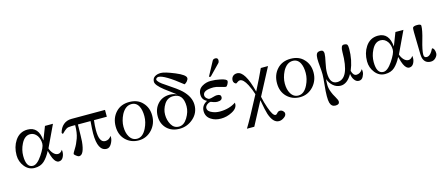

<svg xmlns="http://www.w3.org/2000/svg" viewBox="-55 -1426 5519 2367"><g transform="rotate(-15 2704.0 -242.5)"><path d="M606 -95Q606 -57 589 -26Q570 11 531.5 11Q493 11 464 -51Q452 -74 432 -151Q393 -75 346.5 -32Q300 11 224 11Q148 11 97.5 -52.5Q47 -116 47 -198Q47 -304 98 -381Q156 -469 258 -469Q400 -469 414 -289L479 -457H581L449 -178Q460 -140 487 -110.5Q514 -81 546 -81Q578 -81 604 -119Q606 -105 606 -95ZM391 -254Q391 -313 363 -356Q328 -406 274 -406Q203 -406 160 -318Q124 -246 124 -168Q124 -20 210 -20Q264 -20 327.5 -114.5Q391 -209 391 -254Z M1245 -456V-369H1081Q1072 -302 1072 -242Q1072 -84 1150 -84Q1199 -84 1227 -129Q1229 -119 1229 -111Q1229 -73 1204 -30Q1179 13 1143 13Q1028 13 1028 -212Q1028 -254 1037 -369H876Q873 -192 870 -153Q854 13 791 13Q777 13 754 -5Q731 -23 731 -32Q731 -41 762 -89.5Q793 -138 817 -205.5Q841 -273 841 -370H793Q750 -370 728.5 -357Q707 -344 667 -304L655 -320Q671 -384 713.5 -420Q756 -456 816 -456Z M1726 -406Q1789 -340 1789 -238Q1789 -136 1723 -62Q1652 15 1552 15Q1452 15 1385 -51Q1319 -117 1319 -224Q1319 -331 1384 -402Q1449 -473 1557 -473Q1665 -473 1726 -406ZM1657 -105Q1694 -180 1694 -256.5Q1694 -333 1670 -381Q1640 -441 1577 -441Q1500 -441 1450 -349Q1411 -271 1411 -195.5Q1411 -120 1440 -70Q1474 -10 1537 -10Q1610 -10 1657 -105Z M2327 -573Q2327 -555 2310 -534.5Q2293 -514 2274 -507Q2060 -679 1985 -679Q1974 -679 1963 -671Q1952 -663 1952 -654Q1952 -621 2049 -560Q2184 -471 2230 -427Q2327 -334 2327 -231Q2327 -128 2250.5 -60.5Q2174 7 2075 7Q1976 7 1914 -53Q1852 -115 1852 -210Q1852 -305 1910 -368Q1968 -431 2063 -431Q2110 -431 2154 -410L2015 -514Q1917 -591 1917 -634Q1917 -677 1948 -697.5Q1979 -718 2027 -718Q2075 -718 2201 -666Q2327 -614 2327 -573ZM2228 -239Q2228 -402 2099 -402Q2026 -402 1985.5 -339Q1945 -276 1945 -206Q1945 -136 1978 -78.5Q2011 -21 2074.5 -21Q2138 -21 2183 -94.5Q2228 -168 2228 -239Z M2755 -685Q2755 -663 2742 -650L2610 -514L2588 -518L2685 -699Q2695 -718 2722 -718Q2755 -718 2755 -685ZM2815 -128V-120Q2820 -57 2741 -17Q2674 18 2600.5 18Q2527 18 2477 -15Q2415 -53 2415 -126.5Q2415 -200 2489 -238Q2429 -266 2429 -333.5Q2429 -401 2487 -435Q2536 -464 2595.5 -464Q2655 -464 2714 -451Q2797 -434 2797 -408Q2797 -394 2784 -369.5Q2771 -345 2758.5 -345Q2746 -345 2693 -361.5Q2640 -378 2609 -378Q2472 -378 2472 -312Q2472 -291 2490.5 -273Q2509 -255 2526 -255Q2543 -255 2574 -264.5Q2605 -274 2623 -274Q2674 -274 2674 -239Q2674 -194 2609 -194Q2589 -194 2559 -204L2530 -215Q2506 -215 2481 -196Q2457 -176 2457 -153Q2457 -111 2516 -88Q2559 -70 2609 -70Q2729 -70 2815 -128Z M3379 161Q3379 190 3346 211Q3315 233 3283 233Q3208 233 3166 109Q3150 61 3126 -76L2969 221H2875Q2938 120 3086 -163Q3066 -229 3034 -291Q2989 -378 2945 -378Q2929 -378 2913.5 -365.5Q2898 -353 2895 -353Q2880 -353 2869 -367Q2858 -381 2858 -397Q2858 -431 2878.5 -451Q2899 -471 2933 -471Q3034 -471 3104 -192Q3185 -349 3234 -458H3326L3145 -114Q3160 -40 3186 33Q3226 148 3260 148Q3274 148 3288 130Q3302 112 3324 112Q3346 112 3362.5 127.5Q3379 143 3379 161Z M3785 -406Q3848 -340 3848 -238Q3848 -136 3782 -62Q3711 15 3611 15Q3511 15 3444 -51Q3378 -117 3378 -224Q3378 -331 3443 -402Q3508 -473 3616 -473Q3724 -473 3785 -406ZM3716 -105Q3753 -180 3753 -256.5Q3753 -333 3729 -381Q3699 -441 3636 -441Q3559 -441 3509 -349Q3470 -271 3470 -195.5Q3470 -120 3499 -70Q3533 -10 3596 -10Q3669 -10 3716 -105Z M4433 -122Q4436 -112 4436 -86.5Q4436 -61 4417.5 -26.5Q4399 8 4362.5 8Q4326 8 4302 -30Q4283 -58 4278 -103Q4215 8 4131 8Q4078 8 4036 -28Q3994 -64 3976 -117Q3972 -88 3972 -43.5Q3972 1 3994 55Q4004 83 4030 126.5Q4056 170 4056 190Q4056 228 4005 228Q3954 228 3938 173Q3930 144 3930 88.5Q3930 33 3939.5 -55.5Q3949 -144 3949 -185Q3949 -226 3943 -287Q3937 -348 3937 -387Q3937 -426 3948.5 -449Q3960 -472 4000 -472Q4040 -472 4040 -427Q4040 -394 4023 -318Q4006 -242 4006 -188Q4006 -46 4100 -46Q4257 -46 4257 -388Q4257 -472 4295 -472Q4330 -472 4339 -458Q4348 -444 4348 -406Q4348 -260 4295 -137Q4312 -72 4353 -72Q4400 -72 4433 -122Z M5079 -95Q5079 -57 5062 -26Q5043 11 5004.5 11Q4966 11 4937 -51Q4925 -74 4905 -151Q4866 -75 4819.5 -32Q4773 11 4697 11Q4621 11 4570.5 -52.5Q4520 -116 4520 -198Q4520 -304 4571 -381Q4629 -469 4731 -469Q4873 -469 4887 -289L4952 -457H5054L4922 -178Q4933 -140 4960 -110.5Q4987 -81 5019 -81Q5051 -81 5077 -119Q5079 -105 5079 -95ZM4864 -254Q4864 -313 4836 -356Q4801 -406 4747 -406Q4676 -406 4633 -318Q4597 -246 4597 -168Q4597 -20 4683 -20Q4737 -20 4800.5 -114.5Q4864 -209 4864 -254Z M5176 -199 5172 -394Q5172 -442 5175 -451Q5184 -471 5232.5 -471Q5281 -471 5281 -449Q5281 -392 5246 -273Q5211 -154 5211 -97Q5211 -59 5246 -59Q5294 -59 5335 -145Q5351 -143 5360.5 -123Q5370 -103 5370 -74.5Q5370 -46 5344 -18.5Q5318 9 5281 9Q5205 9 5184 -64Q5176 -94 5176 -199Z"/></g></svg>

Font: GFS Didot
Style: Regular
Weight: 400
Designer: Takis Katsoulidis and George D. Matthiopoulos
Foundry: Takis Katsoulidis and George D. Matthiopoulos
Version: Version 1.0